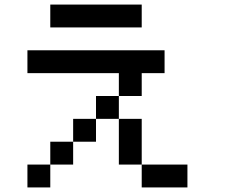

<svg xmlns="http://www.w3.org/2000/svg" viewBox="-20 -820 1040 840"><path d="M200 -100V-200H300V-100ZM200 0H100V-100H200ZM200 -700V-800H600V-700ZM400 -200H300V-300H400ZM400 -300V-400H500V-300ZM600 -100H800V0H600ZM600 -500V-400H500V-500H100V-600H700V-500ZM600 -300V-100H500V-300Z"/></svg>

Font: GalmuriMono9 Regular
Style: Regular
Weight: 400
Designer: Lee Minseo (quiple)
Version: Version 2.399;hotconv 1.1.1;makeotfexe 2.6.0 DEVELOPMENT